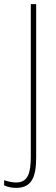

<svg xmlns="http://www.w3.org/2000/svg" viewBox="-65 -734 271 929"><path d="M13 175C84 175 110 129 110 30V-714H84V23C84 102 71 149 13 149C-7 149 -26 144 -45 138V163C-28 171 -8 175 13 175Z"/></svg>

Font: Noto Sans Devanagari UI ExtraCondensed Thin
Style: Regular
Weight: 100
Width: 2
Designer: Jelle Bosma - Monotype Design Team
Foundry: Monotype Imaging Inc.
Version: Version 2.004